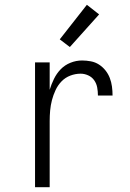

<svg xmlns="http://www.w3.org/2000/svg" viewBox="-20 -780 540 800"><path d="M126 0V-520H187V-406Q194 -429 205 -451.5Q216 -474 233 -491.5Q250 -509 273.5 -518.5Q297 -528 322 -528Q340 -528 358.5 -524.5Q377 -521 392.5 -511Q408 -501 419.5 -486.5Q431 -472 437.5 -455Q444 -438 446.5 -419.5Q449 -401 449 -382H388Q388 -399 385 -415.5Q382 -432 372.5 -445.5Q363 -459 347.5 -466Q332 -473 316 -473Q294 -473 273 -465Q252 -457 236.5 -441Q221 -425 211.5 -404.5Q202 -384 196.5 -363Q191 -342 189 -320Q187 -298 187 -276V0ZM271 -584 229 -616 342 -760 393 -720Z"/></svg>

Font: Iosevka SS18 Light
Style: Regular
Weight: 300
Monospace: yes
Designer: Belleve Invis
Foundry: Belleve Invis
Version: Version 25.1.1; ttfautohint (v1.8.4)